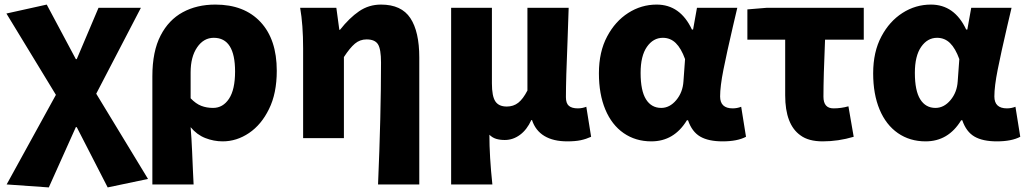

<svg xmlns="http://www.w3.org/2000/svg" viewBox="-20 -603 4476 838"><path d="M9 202 224 -189 8 -544 184 -583 311 -345H315L410 -569H595L400 -194L626 178L450 215L315 -48H311L193 215Z M681 -448Q716 -516 777.5 -549.5Q839 -583 920 -583Q1046 -583 1117 -507Q1188 -431 1188 -294Q1188 -195 1154 -127Q1121 -59 1067 -22.5Q1013 14 952 14Q913 14 876 -0.5Q839 -15 812 -48Q816 0 818.5 58Q821 116 822 140L825 202H645V-270Q645 -379 681 -448ZM1006 -291Q1006 -438 913 -438Q869 -438 840.5 -396.5Q812 -355 812 -287V-174Q835 -150 858.5 -141Q882 -132 910 -132Q953 -132 979.5 -172Q1006 -212 1006 -291Z M1643 -330Q1643 -389 1629.5 -410Q1616 -431 1580 -431Q1551 -431 1529 -412.5Q1507 -394 1481 -354V0H1303V-392Q1303 -495 1290 -569H1448L1461 -473H1464Q1505 -525 1547.5 -554Q1590 -583 1643 -583Q1732 -583 1771 -524Q1810 -465 1810 -352V202H1630Q1643 -102 1643 -330Z M1949 -569H2127V-239Q2127 -183 2142 -160.5Q2157 -138 2192 -138Q2221 -138 2242 -154.5Q2263 -171 2282 -208V-569H2462L2457 -423Q2450 -257 2450 -179Q2450 -152 2463 -141Q2476 -130 2502 -130Q2521 -130 2539 -137L2560 -6Q2538 4 2514.5 9Q2491 14 2456 14Q2395 14 2356 -9.5Q2317 -33 2302 -79H2299Q2280 -37 2249.5 -14.5Q2219 8 2183 8Q2162 8 2145.5 3Q2129 -2 2116 -15Q2116 80 2129 202H1949Z M2594 -283Q2594 -377 2630 -444Q2665 -510 2722 -546.5Q2779 -583 2846 -583Q2949 -583 3000 -474H3005L3022 -569H3198Q3182 -499 3179 -488Q3152 -372 3137.5 -299Q3123 -226 3123 -182Q3123 -130 3178 -130Q3197 -130 3215 -137L3236 -6Q3198 14 3134 14Q3072 14 3036 -7Q3000 -28 2983 -78H2978Q2922 14 2823 14Q2754 14 2702 -22Q2650 -58 2622 -125Q2594 -192 2594 -283ZM2963 -248 2970 -345Q2953 -392 2929.5 -415Q2906 -438 2873 -438Q2831 -438 2803.5 -398.5Q2776 -359 2776 -285Q2776 -207 2799.5 -169.5Q2823 -132 2866 -132Q2903 -132 2931.5 -166Q2960 -200 2963 -248Z M3474 -12Q3407 -59 3407 -187V-430H3242V-562L3327 -569H3750V-430H3581Q3574 -267 3574 -181Q3574 -130 3618 -130Q3651 -130 3683 -139L3706 -6Q3639 14 3571 14Q3509 14 3474 -12Z M3791 -283Q3791 -377 3827 -444Q3862 -510 3919 -546.5Q3976 -583 4043 -583Q4146 -583 4197 -474H4202L4219 -569H4395Q4379 -499 4376 -488Q4349 -372 4334.5 -299Q4320 -226 4320 -182Q4320 -130 4375 -130Q4394 -130 4412 -137L4433 -6Q4395 14 4331 14Q4269 14 4233 -7Q4197 -28 4180 -78H4175Q4119 14 4020 14Q3951 14 3899 -22Q3847 -58 3819 -125Q3791 -192 3791 -283ZM4160 -248 4167 -345Q4150 -392 4126.5 -415Q4103 -438 4070 -438Q4028 -438 4000.5 -398.5Q3973 -359 3973 -285Q3973 -207 3996.5 -169.5Q4020 -132 4063 -132Q4100 -132 4128.5 -166Q4157 -200 4160 -248Z"/></svg>

Font: Merged Yaku Han JP Black
Style: Regular
Weight: 900
Designer: Ryoko NISHIZUKA 西塚涼子 (kana, bopomofo & ideographs); Paul D. Hunt (Latin, Greek & Cyrillic); Sandoll Communications 산돌커뮤니
Foundry: Adobe
Version: Version 2.004